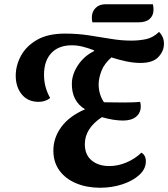

<svg xmlns="http://www.w3.org/2000/svg" viewBox="-20 -861 791 903"><path d="M162 -382Q111 -382 82.5 -417Q54 -452 54 -505Q54 -553 78.5 -598.5Q103 -644 154 -673.5Q205 -703 286 -703Q343 -703 396.5 -695Q450 -687 500 -678.5Q550 -670 597 -670Q635 -670 667.5 -677Q700 -684 728 -711Q752 -687 751 -654Q751 -621 725 -593Q699 -565 641 -565Q610 -565 575.5 -572Q541 -579 504 -591Q471 -562 458 -529.5Q445 -497 444 -468Q443 -419 469 -380Q485 -380 513 -379.5Q541 -379 559 -379Q574 -379 597 -379.5Q620 -380 639 -382Q642 -373 642 -361Q642 -330 620 -312Q598 -294 558 -294Q516 -294 459 -310Q379 -257 379 -183Q379 -133 411 -106.5Q443 -80 494 -80Q535 -80 575 -97Q615 -114 645 -143Q666 -131 666 -102Q666 -67 636 -39Q606 -11 556.5 5.5Q507 22 451 22Q388 22 338 1Q288 -20 259.5 -59Q231 -98 231 -153Q231 -213 268.5 -264Q306 -315 380 -347Q316 -386 318 -470Q319 -513 347.5 -555.5Q376 -598 423 -621L421 -625Q392 -636 367 -642Q342 -648 318 -648Q256 -648 221.5 -611.5Q187 -575 187 -509Q187 -451 216 -400Q193 -382 162 -382ZM415 -756Q413 -761 412.5 -768Q412 -775 412 -779Q412 -806 429.5 -823.5Q447 -841 476 -841H699Q702 -829 702 -816Q702 -788 684 -772Q666 -756 632 -756Z"/></svg>

Font: Sansita Swashed Medium
Style: Regular
Weight: 500
Designer: Pablo Cosgaya
Foundry: Omnibus-Type
Version: Version 1.003; ttfautohint (v1.8.3)